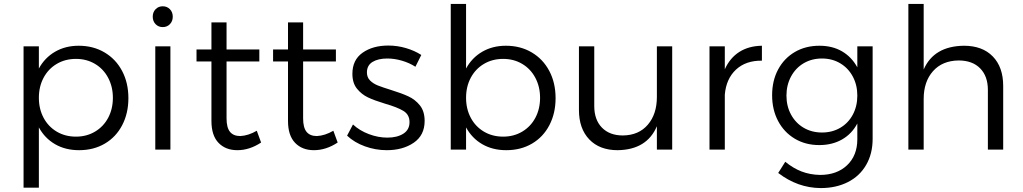

<svg xmlns="http://www.w3.org/2000/svg" viewBox="-20 -762 5209 978"><path d="M634 -262Q634 -185 602.5 -124.5Q571 -64 514 -30.5Q457 3 383 3Q313 3 260.5 -27.5Q208 -58 178 -113V194H100V-526H178V-413Q208 -468 260.5 -498.5Q313 -529 381 -529Q455 -529 512.5 -495Q570 -461 602 -400.5Q634 -340 634 -262ZM555 -264Q555 -320 531 -365.5Q507 -411 464 -436.5Q421 -462 367 -462Q312 -462 269 -436.5Q226 -411 202 -366Q178 -321 178 -264Q178 -207 202 -162Q226 -117 269 -91.5Q312 -66 367 -66Q421 -66 464 -91.5Q507 -117 531 -162Q555 -207 555 -264Z M771 0V-526H848V0ZM860 -677Q860 -654 845.5 -639Q831 -624 809 -624Q787 -624 772.5 -639Q758 -654 758 -677Q758 -700 772.5 -715Q787 -730 809 -730Q831 -730 845.5 -715Q860 -700 860 -677Z M1189 3Q1129 3 1093 -34.5Q1057 -72 1057 -146V-449H981V-510H1057V-648H1134V-510H1301V-449H1134V-159Q1134 -112 1151.5 -90.5Q1169 -69 1204 -69Q1245 -71 1288 -96L1310 -36Q1251 3 1189 3Z M1579 3Q1519 3 1483 -34.5Q1447 -72 1447 -146V-449H1371V-510H1447V-648H1524V-510H1691V-449H1524V-159Q1524 -112 1541.5 -90.5Q1559 -69 1594 -69Q1635 -71 1678 -96L1700 -36Q1641 3 1579 3Z M2126 -482 2096 -422Q2065 -442 2027 -453Q1989 -464 1953 -464Q1906 -464 1877.5 -446.5Q1849 -429 1849 -393Q1849 -368 1865 -352Q1881 -336 1905 -326.5Q1929 -317 1971 -304Q2026 -287 2060.5 -271Q2095 -255 2119 -225Q2143 -195 2143 -146Q2143 -73 2087.5 -35Q2032 3 1950 3Q1893 3 1839 -16.5Q1785 -36 1748 -71L1778 -128Q1811 -97 1858.5 -79Q1906 -61 1953 -61Q2003 -61 2034.5 -81Q2066 -101 2066 -140Q2066 -178 2035 -197Q2004 -216 1941 -234Q1888 -250 1855 -265.5Q1822 -281 1798.5 -310Q1775 -339 1775 -386Q1775 -457 1827 -493.5Q1879 -530 1958 -530Q2004 -530 2048 -517Q2092 -504 2126 -482Z M2810 -262Q2810 -185 2778.5 -124.5Q2747 -64 2690 -30.5Q2633 3 2559 3Q2489 3 2436.5 -27.5Q2384 -58 2354 -113V0H2276V-742H2354V-413Q2384 -468 2436.5 -498.5Q2489 -529 2557 -529Q2631 -529 2688.5 -495Q2746 -461 2778 -400.5Q2810 -340 2810 -262ZM2731 -264Q2731 -320 2707 -365.5Q2683 -411 2640 -436.5Q2597 -462 2543 -462Q2488 -462 2445 -436.5Q2402 -411 2378 -366Q2354 -321 2354 -264Q2354 -207 2378 -162Q2402 -117 2445 -91.5Q2488 -66 2543 -66Q2597 -66 2640 -91.5Q2683 -117 2707 -162Q2731 -207 2731 -264Z M3404 0H3326V-119Q3275 1 3126 3Q3034 3 2981.5 -52Q2929 -107 2929 -202V-526H3007V-222Q3007 -152 3046 -112Q3085 -72 3153 -72Q3234 -73 3280 -127Q3326 -181 3326 -268V-526H3404Z M3861 -529V-453Q3779 -454 3729 -407.5Q3679 -361 3672 -280V0H3594V-526H3672V-409Q3698 -467 3746 -497.5Q3794 -528 3861 -529Z M4425 -55Q4425 21 4392 78Q4359 135 4299 165.5Q4239 196 4160 196Q4043 195 3944 119L3980 62Q4020 95 4063 111.5Q4106 128 4157 129Q4243 129 4295 79.5Q4347 30 4347 -53V-133Q4319 -80 4269 -51.5Q4219 -23 4153 -23Q4083 -23 4028.5 -55.5Q3974 -88 3943.5 -145.5Q3913 -203 3913 -277Q3913 -351 3943.5 -408Q3974 -465 4028.5 -497Q4083 -529 4154 -529Q4220 -529 4269 -500.5Q4318 -472 4347 -419V-526H4425ZM4347 -275Q4347 -329 4324 -372Q4301 -415 4260 -439.5Q4219 -464 4167 -464Q4115 -464 4074 -440Q4033 -416 4009.5 -372.5Q3986 -329 3986 -275Q3986 -221 4009.5 -178Q4033 -135 4074 -111Q4115 -87 4167 -87Q4219 -87 4260 -111Q4301 -135 4324 -178Q4347 -221 4347 -275Z M5090 -324V0H5012V-304Q5012 -374 4972.5 -414Q4933 -454 4863 -454Q4780 -453 4732.5 -399.5Q4685 -346 4685 -258V0H4607V-742H4685V-408Q4737 -527 4890 -529Q4984 -529 5037 -474.5Q5090 -420 5090 -324Z"/></svg>

Font: Kalaa
Style: Regular
Weight: 400
Version: Version 1.20 June 5, 2016